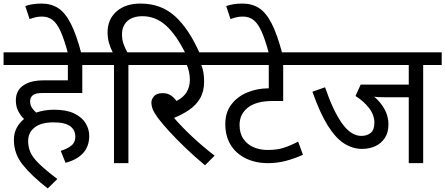

<svg xmlns="http://www.w3.org/2000/svg" viewBox="-20 -916 2500 1078"><path d="M321 -69Q357 -80 380 -98Q403 -116 403 -148Q403 -186 374 -207.5Q345 -229 280 -229Q211 -229 174.5 -200.5Q138 -172 138 -124Q138 -93 149.5 -64Q161 -35 196.5 0.5Q232 36 302 89L248 142Q157 71 107.5 9Q58 -53 58 -130Q58 -168 73.5 -197.5Q89 -227 115 -248Q96 -266 82.5 -292Q69 -318 69 -352Q69 -380 79 -400Q89 -420 106 -433Q129 -450 158.5 -457.5Q188 -465 229 -465H361V-551H0V-622H546V-551H442V-394H230Q199 -394 186 -391Q173 -388 164 -381Q149 -369 149 -347Q149 -327 159 -311.5Q169 -296 183 -284Q230 -300 284 -300Q353 -300 396.5 -279Q440 -258 460.5 -224.5Q481 -191 481 -153Q481 -95 447 -57Q413 -19 348 -2Z M362 -615Q341 -694 320.5 -739.5Q300 -785 275 -804Q250 -823 216 -823Q194 -823 177 -818.5Q160 -814 146 -809L122 -882Q161 -896 213 -896Q267 -896 306.5 -870.5Q346 -845 377.5 -783.5Q409 -722 437 -615Z M620 -551H531V-622H613Q599 -649 591.5 -676.5Q584 -704 584 -735Q584 -807 634 -851.5Q684 -896 769 -896Q884 -896 962.5 -825Q1041 -754 1102 -615H1022Q969 -722 911 -773.5Q853 -825 780 -825Q725 -825 695 -797.5Q665 -770 665 -723Q665 -692 674 -668Q683 -644 695 -622H804V-551H701V0H620Z M1185 -42 1131 12Q1072 -37 1020 -87Q968 -137 928 -181Q888 -225 865 -256Q843 -287 836.5 -305Q830 -323 830 -340Q830 -359 845 -376Q860 -393 894 -393Q919 -393 937.5 -381.5Q956 -370 971 -349Q1010 -369 1028 -399Q1046 -429 1046 -468Q1046 -491 1041 -513.5Q1036 -536 1029 -551H790V-622H1214V-551H1110Q1126 -516 1126 -458Q1126 -403 1104 -365Q1082 -327 1044 -300.5Q1006 -274 957 -254Q1002 -202 1061.5 -146.5Q1121 -91 1185 -42Z M1718 -551H1570V-349H1515Q1467 -349 1435 -341Q1403 -333 1380 -318Q1325 -280 1325 -215Q1325 -167 1347 -135.5Q1369 -104 1404.5 -89Q1440 -74 1482 -74Q1536 -74 1574 -86.5Q1612 -99 1654 -121L1681 -47Q1637 -27 1587.5 -13.5Q1538 0 1485 0Q1416 0 1361.5 -26Q1307 -52 1276 -101Q1245 -150 1245 -220Q1245 -285 1279 -329.5Q1313 -374 1368.5 -397Q1424 -420 1487 -420H1489V-551H1199V-622H1718Z M1490 -615Q1469 -694 1448.5 -739.5Q1428 -785 1403 -804Q1378 -823 1344 -823Q1322 -823 1305 -818.5Q1288 -814 1274 -809L1250 -882Q1289 -896 1341 -896Q1395 -896 1434.5 -870.5Q1474 -845 1505.5 -783.5Q1537 -722 1565 -615Z M2356 -551V0H2275V-370H2138Q2097 -370 2081 -373Q2117 -343 2139 -303Q2161 -263 2161 -218Q2161 -172 2140.5 -141Q2120 -110 2086.5 -95Q2053 -80 2013 -80Q1960 -80 1912 -110.5Q1864 -141 1820 -211.5Q1776 -282 1734 -401L1805 -426Q1851 -292 1901 -222.5Q1951 -153 2009 -153Q2041 -153 2061.5 -170Q2082 -187 2082 -227Q2082 -271 2051.5 -310Q2021 -349 1976 -377L2005 -441H2275V-551H1703V-622H2460V-551Z"/></svg>

Font: Go Noto Kurrent-Regular
Style: Regular
Weight: 400
Designer: Monotype Design Team
Foundry: Monotype Imaging Inc.
Version: Version 2.012; ttfautohint (v1.8.4.7-5d5b)